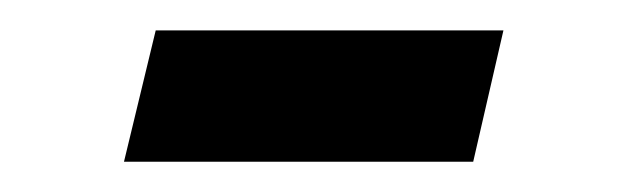

<svg xmlns="http://www.w3.org/2000/svg" viewBox="-20 -525 415 127"><path d="M62 -418 83 -504.9H313L293 -418Z"/></svg>

Font: Linux Libertine
Style: Regular
Weight: 400
Designer: Philipp H. Poll
Foundry: Philipp H. Poll
Version: Version 5.3.0 ; ttfautohint (v0.9)